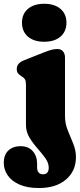

<svg xmlns="http://www.w3.org/2000/svg" viewBox="-72 -732 412 991"><path d="M156 -516.5Q103 -516.5 72.2 -543Q41.5 -569.5 41.5 -615Q41.5 -660 72.2 -686.2Q103 -712.5 156 -712.5Q209.5 -712.5 240.2 -686.2Q271 -660 271 -615Q271 -569.5 240.2 -543Q209.5 -516.5 156 -516.5ZM263.5 -132Q263.5 -95 277.5 -60Q291.5 -25 305.8 9.2Q320 43.5 320 79Q320 150.5 268.8 194.5Q217.5 238.5 129 238.5Q68 238.5 27.5 220.2Q-13 202 -32.8 172.2Q-52.5 142.5 -52.5 109Q-52.5 67 -28.8 44.8Q-5 22.5 34 22.5Q74 22.5 96.8 47.8Q119.5 73 119.5 113.5V131Q119.5 167.5 150.5 167.5Q179.5 167.5 179.5 133Q179.5 108.5 161.8 84Q144 59.5 120.8 33.2Q97.5 7 79.8 -22.5Q62 -52 62 -87V-292.5Q62 -313.5 57.2 -321.8Q52.5 -330 44 -335L38 -339Q26.5 -346 20.5 -354.2Q14.5 -362.5 14.5 -376Q14.5 -391 23.5 -402Q32.5 -413 53.5 -421.5L152 -460.5Q177.5 -470.5 193 -474.8Q208.5 -479 224.5 -479Q243 -479 253.2 -466.8Q263.5 -454.5 263.5 -435.5Z"/></svg>

Font: Fraunces 72pt SuperSoft Black
Style: Regular
Weight: 900
Version: Version 1.000;[0bf87f6ff]